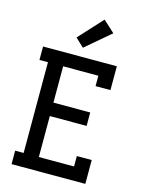

<svg xmlns="http://www.w3.org/2000/svg" viewBox="-142 -1073 884 1159"><g transform="rotate(15 300.0 -494.0)"><path d="M47 0V-84H100V-651H47V-735H508V-586H415V-651H195V-424H425V-340H195V-84H415V-149H508V0ZM281 -790 228 -840 364 -988 436 -922Z"/></g></svg>

Font: Iosevka Curly Slab MdEx
Style: Regular
Weight: 500
Width: 7
Monospace: yes
Designer: Belleve Invis
Foundry: Belleve Invis
Version: Version 11.1.0; ttfautohint (v1.8.3)